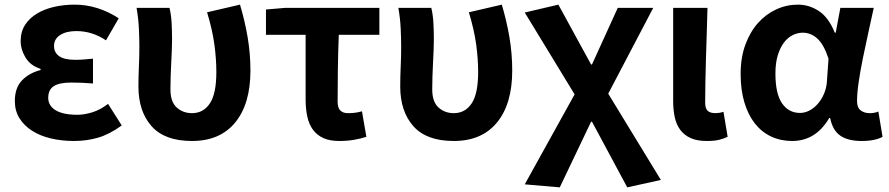

<svg xmlns="http://www.w3.org/2000/svg" viewBox="-20 -594 3834 828"><path d="M299 14Q246 14 199.5 3Q153 -8 118.5 -30Q84 -52 64 -84Q44 -116 44 -158Q44 -215 74.5 -247Q105 -279 155 -292V-297Q111 -311 90 -346Q69 -381 69 -416Q69 -457 88 -486.5Q107 -516 139.5 -535.5Q172 -555 214 -564.5Q256 -574 302 -574Q353 -574 401.5 -558.5Q450 -543 492 -515L437 -420Q378 -460 309 -460Q266 -460 239.5 -443Q213 -426 213 -396Q213 -367 235.5 -351.5Q258 -336 305 -336Q322 -336 341.5 -337.5Q361 -339 381 -341V-234Q357 -236 333.5 -237Q310 -238 287 -238Q236 -238 212 -222.5Q188 -207 188 -172Q188 -138 220 -118.5Q252 -99 314 -99Q343 -99 377.5 -109.5Q412 -120 446 -146L505 -53Q451 -14 402 0Q353 14 299 14Z M808 14Q690 14 633.5 -50Q577 -114 577 -221Q577 -264 579 -306.5Q581 -349 581 -393Q581 -426 579 -470Q577 -514 569 -560H711Q718 -531 720 -496.5Q722 -462 722 -423Q722 -404 721 -378.5Q720 -353 718.5 -324.5Q717 -296 716 -266Q715 -236 715 -209Q715 -155 742 -130.5Q769 -106 808 -106Q857 -106 885 -148Q913 -190 913 -283Q913 -340 904.5 -402.5Q896 -465 873 -541L1015 -574Q1036 -504 1048 -433Q1060 -362 1060 -290Q1060 -146 994.5 -66Q929 14 808 14Z M1209 -560H1616V-444H1441Q1438 -365 1437 -291Q1436 -217 1436 -157Q1436 -128 1448 -117Q1460 -106 1480 -106Q1495 -106 1509 -107.5Q1523 -109 1541 -114L1560 -4Q1536 4 1506.5 9Q1477 14 1443 14Q1402 14 1374.5 1.5Q1347 -11 1330 -34Q1313 -57 1305.5 -90Q1298 -123 1298 -164V-444H1127V-553Z M1937 14Q1819 14 1762.5 -50Q1706 -114 1706 -221Q1706 -264 1708 -306.5Q1710 -349 1710 -393Q1710 -426 1708 -470Q1706 -514 1698 -560H1840Q1847 -531 1849 -496.5Q1851 -462 1851 -423Q1851 -404 1850 -378.5Q1849 -353 1847.5 -324.5Q1846 -296 1845 -266Q1844 -236 1844 -209Q1844 -155 1871 -130.5Q1898 -106 1937 -106Q1986 -106 2014 -148Q2042 -190 2042 -283Q2042 -340 2033.5 -402.5Q2025 -465 2002 -541L2144 -574Q2165 -504 2177 -433Q2189 -362 2189 -290Q2189 -146 2123.5 -66Q2058 14 1937 14Z M2243 201 2458 -187 2243 -540 2388 -574 2529 -316H2533L2644 -560H2797L2603 -190L2830 182L2685 214L2533 -69H2529L2394 214Z M3028 14Q2986 14 2958.5 1.5Q2931 -11 2914 -33.5Q2897 -56 2890 -88Q2883 -120 2883 -159V-560H3031Q3030 -509 3028 -453.5Q3026 -398 3024.5 -344Q3023 -290 3022 -240.5Q3021 -191 3021 -152Q3021 -126 3032 -116Q3043 -106 3066 -106Q3073 -106 3082.5 -107.5Q3092 -109 3100 -112L3118 -4Q3101 4 3081 9Q3061 14 3028 14Z M3396 14Q3346 14 3305 -5.5Q3264 -25 3235 -62Q3206 -99 3190 -153Q3174 -207 3174 -275Q3174 -346 3194.5 -401.5Q3215 -457 3249 -495Q3283 -533 3327.5 -553.5Q3372 -574 3421 -574Q3470 -574 3512 -546Q3554 -518 3580 -453H3584L3604 -560H3748Q3737 -509 3724.5 -452.5Q3712 -396 3701 -342Q3690 -288 3683 -240Q3676 -192 3676 -158Q3676 -130 3691.5 -118Q3707 -106 3731 -106Q3739 -106 3749 -107.5Q3759 -109 3768 -113L3786 -4Q3772 4 3749.5 9Q3727 14 3695 14Q3638 14 3604.5 -8.5Q3571 -31 3560 -85H3556Q3498 14 3396 14ZM3430 -107Q3451 -107 3471 -117.5Q3491 -128 3507 -146.5Q3523 -165 3533.5 -189.5Q3544 -214 3546 -242L3553 -341Q3533 -402 3505 -427.5Q3477 -453 3442 -453Q3420 -453 3398.5 -442.5Q3377 -432 3360.5 -410Q3344 -388 3334 -355Q3324 -322 3324 -277Q3324 -190 3352.5 -148.5Q3381 -107 3430 -107Z"/></svg>

Font: Kinto Sans
Style: Bold
Weight: 700
Designer: Authors: Ryoko NISHIZUKA  (kana & ideographs); Paul D. Hunt (Latin, Greek & Cyrillic); Wenlong ZHANG  (bopomofo); Sandol
Foundry: Adobe Systems Incorporated, ookami Inc.
Version: Version 0.001